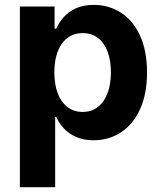

<svg xmlns="http://www.w3.org/2000/svg" viewBox="-20 -573 670 797"><path d="M62.5 -545.9H206.5V-454.1H213.4Q225.1 -479.5 244.1 -501.5Q263.2 -523.4 294.4 -538.1Q325.7 -552.7 369.1 -552.7Q431.2 -552.7 481.4 -520.8Q531.7 -488.8 561 -425.5Q590.3 -362.3 590.3 -272Q590.3 -183.6 561.5 -120.1Q532.7 -56.6 482.2 -23.7Q431.6 9.3 368.2 9.3Q326.2 9.3 295.2 -4.9Q264.2 -19 244.6 -40.5Q225.1 -62 213.4 -87.4H209V204.1H62.5ZM440.4 -272.5Q440.4 -320.8 427 -357.7Q413.6 -394.5 387.2 -415Q360.8 -435.5 323.2 -435.5Q286.1 -435.5 259.8 -415.5Q233.4 -395.5 219.5 -358.9Q205.6 -322.3 205.6 -272.5Q205.6 -223.1 219.5 -186Q233.4 -148.9 260 -128.7Q286.6 -108.4 323.2 -108.4Q360.4 -108.4 386.7 -129.2Q413.1 -149.9 426.8 -187Q440.4 -224.1 440.4 -272.5Z"/></svg>

Font: Inter RS Variable
Style: Regular
Weight: 400
Designer: Rasmus Andersson (customised by Maria Ramos and Noel Pretorius)
Foundry: rsms
Version: Version 3.001;Glyphs 3.2.3 (3260)